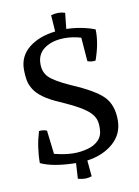

<svg xmlns="http://www.w3.org/2000/svg" viewBox="-96 -859 734 1012"><g transform="rotate(-10 271.0 -352.5)"><path d="M238 84 243 1Q120 -1 55 -32Q55 -117 80 -199Q82 -199 86 -199.5Q90 -200 92 -200Q108 -200 122 -194L137 -67Q197 -52 241 -52Q280 -52 316.5 -62Q353 -72 375.5 -95.5Q398 -119 398 -157Q399 -185 392.5 -204.5Q386 -224 368 -242.5Q350 -261 313 -282.5Q276 -304 212 -332Q161 -354 129.5 -377Q98 -400 82.5 -425Q67 -450 62.5 -475.5Q58 -501 58 -531Q58 -603 112.5 -647Q167 -691 255 -701L249 -789Q268 -795 288 -795Q306 -795 324 -789L315 -704Q397 -702 467 -675Q470 -602 438 -513Q434 -512 425 -512Q408 -512 395 -518L385 -645Q341 -658 299 -658Q233 -658 191 -629Q149 -600 149 -547Q148 -501 177 -473Q206 -445 286 -409Q411 -356 455 -310.5Q499 -265 499 -184Q499 -110 444.5 -62Q390 -14 304 -2L312 84Q294 90 277 90Q258 90 238 84Z"/></g></svg>

Font: Alike
Style: Regular
Weight: 400
Designer: Cyreal (www.cyreal.org)
Foundry: Cyreal (www.cyreal.org)
Version: Version 1.212